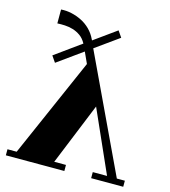

<svg xmlns="http://www.w3.org/2000/svg" viewBox="-113 -795 839 948"><g transform="rotate(15 306.5 -321.0)"><path d="M285 -559 564 32H605V63H441V32H514L373 -285L244 32H304V63H5V32H52L275 -476L249 -533L121 -441L99 -473L232 -569Q219 -593 200.5 -606Q182 -619 161.5 -625Q141 -631 120.5 -632Q100 -633 82 -632V-703Q109 -705 136 -699Q163 -693 188 -680.5Q213 -668 233.5 -647.5Q254 -627 267 -599L269 -595L383 -677L405 -645Z"/></g></svg>

Font: Cafe24 ClassicType
Style: Regular
Weight: 400
Designer: Cafe24 thkim, hmlim, mnelim & 4IR
Foundry: Cafe24
Version: Version 1.000